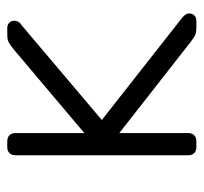

<svg xmlns="http://www.w3.org/2000/svg" viewBox="-36 -524 560 528"><g transform="rotate(-90 244.0 -260.0)"><path d="M103 0Q93 0 87 -6Q81 -12 81 -22V-498Q81 -508 87 -514Q93 -520 103 -520H120Q130 -520 136 -514Q142 -508 142 -498V-308L373 -503Q387 -514 393.5 -517Q400 -520 415 -520H431Q440 -520 445.5 -514.5Q451 -509 451 -500Q451 -496 448.5 -490.5Q446 -485 438 -480L178 -260L458 -40Q471 -30 471 -20Q471 -11 465.5 -5.5Q460 0 451 0H433Q418 0 411 -3.5Q404 -7 391 -17L142 -212V-22Q142 -12 136 -6Q130 0 120 0Z"/></g></svg>

Font: Rubik Light Light
Style: Regular
Weight: 300
Version: Version 2.101